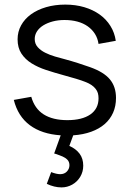

<svg xmlns="http://www.w3.org/2000/svg" viewBox="-20 -575 565 835"><path d="M247.5 240Q216 240 183.5 224.5L202.5 173.5Q226 182.5 241.5 182.5Q260 182.5 271 170.8Q282 159 282 143.5Q282 129.5 273.8 120.5Q265.5 111.5 253 106Q240.5 100.5 219.5 93.5Q218.5 93 217.5 93Q216.5 93 215.5 92.5L244 13.5Q161.5 8 109.8 -30.5Q58 -69 40 -140.5L116 -154Q130.5 -102.5 170 -77.5Q209.5 -52.5 273 -52.5Q337 -52.5 372.8 -77.2Q408.5 -102 408.5 -147.5Q408.5 -159.5 405.8 -169.5Q403 -179.5 396.2 -188.2Q389.5 -197 378.5 -204.8Q367.5 -212.5 350.5 -219Q335.5 -225 310.8 -232.5Q286 -240 254.5 -248.5Q216 -259 180.2 -270.8Q144.5 -282.5 117 -299.8Q89.5 -317 73 -342.2Q56.5 -367.5 56.5 -404Q56.5 -437 71.8 -464.8Q87 -492.5 114.5 -512.5Q142 -532.5 180.2 -543.8Q218.5 -555 264 -555Q308.5 -555 346.5 -543.8Q384.5 -532.5 413.2 -512Q442 -491.5 460.2 -462.2Q478.5 -433 483.5 -397.5L408.5 -384Q405 -408.5 392.8 -427.8Q380.5 -447 361.5 -460.5Q342.5 -474 317 -481Q291.5 -488 260.5 -488Q233 -488 209.5 -481.8Q186 -475.5 168.5 -464.8Q151 -454 141 -438.8Q131 -423.5 131 -405.5Q131 -384.5 144 -370Q157 -355.5 176.5 -345.8Q196 -336 219.2 -329.2Q242.5 -322.5 263.5 -317Q291.5 -309.5 319.5 -300.5Q347.5 -291.5 371.5 -283Q432 -261.5 458.2 -229.5Q484.5 -197.5 484.5 -149Q484.5 -113.5 471.8 -84.8Q459 -56 435 -35.2Q411 -14.5 376.5 -2Q342 10.5 298.5 13.5L281.5 59.5Q310 72 326 93.2Q342 114.5 342 145.5Q342 172 329 193.8Q316 215.5 294.2 227.8Q272.5 240 247.5 240Z"/></svg>

Font: Vela Sans
Style: Regular
Weight: 400
Designer: Principal design: Mikhail Sharanda - project Manrope.
Design modification: Ravid Balaliev
Foundry: Mikhail Sharanda
Version: Version 1.001